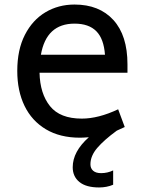

<svg xmlns="http://www.w3.org/2000/svg" viewBox="-20 -589 625 845"><path d="M340 -67Q413 -67 500 -108L529 -30L494 -14Q438 27 408 62Q378 97 378 134Q378 152 390 162.5Q402 173 425 173Q453 173 478 161V224Q450 236 416 236Q359 236 329.5 212Q300 188 300 147Q300 78 371 15Q345 17 332 17Q244 17 182 -20Q120 -57 88 -123Q56 -189 56 -277Q56 -370 89.5 -435.5Q123 -501 180 -535Q237 -569 308 -569Q417 -569 479 -501Q541 -433 541 -306V-269H154Q156 -177 200 -122Q244 -67 340 -67ZM160 -348H442Q437 -418 404 -451.5Q371 -485 308 -485Q184 -485 160 -348Z"/></svg>

Font: Biryani
Style: Regular
Weight: 400
Designer: Dan Reynolds and Mathieu Réguer
Foundry: Dan Reynolds and Mathieu Réguer
Version: Version 1.004; ttfautohint (v1.1) -l 5 -r 5 -G 72 -x 0 -D la